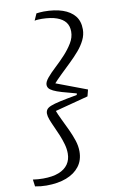

<svg xmlns="http://www.w3.org/2000/svg" viewBox="-141 -802 614 1002"><g transform="rotate(-10 166.0 -300.5)"><path d="M113 -370Q113 -385 130.5 -406Q148 -427 174.5 -451.5Q201 -476 226.5 -503.5Q252 -531 270 -560.5Q288 -590 288 -621Q288 -651 273 -670.5Q258 -690 227.5 -701Q197 -712 149 -713Q139 -713 129 -712.5Q119 -712 110 -710L126 -746Q134 -747 145 -748Q156 -749 165 -749Q223 -749 264 -735Q305 -721 327.5 -693.5Q350 -666 350 -622Q350 -593 336.5 -565.5Q323 -538 301 -512.5Q279 -487 253 -462Q227 -437 200.5 -411.5Q174 -386 152 -361L147 -374L322 -308L313 -273L123 -223L134 -235Q144 -208 158.5 -178.5Q173 -149 187.5 -118Q202 -87 212 -57Q222 -27 222 2Q222 49 197 81.5Q172 114 127.5 131Q83 148 22 148Q7 148 -8 146.5Q-23 145 -38 142L-43 105Q-29 107 -15.5 108Q-2 109 11 109Q61 109 94 96Q127 83 143.5 59Q160 35 160 2Q160 -22 153 -47Q146 -72 135.5 -97.5Q125 -123 114 -146.5Q103 -170 96 -189Q89 -208 89 -221Q89 -233 95 -242Q101 -251 118 -258Q135 -265 169 -272.5Q203 -280 259 -290L261 -298Q215 -310 186 -318.5Q157 -327 141 -335Q125 -343 119 -351Q113 -359 113 -370Z"/></g></svg>

Font: Roboto Serif ExtraLight
Style: Italic
Weight: 250
Italic angle: -10°
Designer: Greg Gazdowicz
Foundry: Commercial Type
Version: Version 1.008